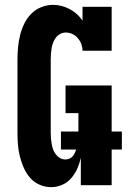

<svg xmlns="http://www.w3.org/2000/svg" viewBox="-20 -763 540 791"><path d="M191 8Q166 8 143 -2Q120 -12 104 -30.5Q88 -49 78 -71.5Q68 -94 62 -118Q56 -142 54 -166Q52 -190 52 -215V-520Q52 -545 54.5 -570Q57 -595 63 -619Q69 -643 80 -665.5Q91 -688 108.5 -706Q126 -724 150 -733.5Q174 -743 199 -743Q216 -743 233.5 -738.5Q251 -734 267 -725.5Q283 -717 296.5 -705Q310 -693 320 -678V-735H440V-554H320Q320 -568 315 -581.5Q310 -595 300.5 -606Q291 -617 278 -623Q265 -629 250 -629Q239 -629 228.5 -623.5Q218 -618 211 -609Q204 -600 199.5 -589Q195 -578 193 -566.5Q191 -555 190 -543.5Q189 -532 189 -520V-215Q189 -203 190 -192Q191 -181 193 -169.5Q195 -158 199 -147Q203 -136 210 -127Q217 -118 227 -112Q237 -106 249 -106Q257 -106 265 -109Q273 -112 278.5 -118Q284 -124 287.5 -131.5Q291 -139 294 -147H231V-221H303V-297H250V-411H440V-221H482V-147H440V0H313V-113Q308 -90 298.5 -68.5Q289 -47 273.5 -29Q258 -11 236 -1.5Q214 8 191 8Z"/></svg>

Font: Iosevka Curly Slab Heavy
Style: Regular
Weight: 900
Monospace: yes
Designer: Belleve Invis
Foundry: Belleve Invis
Version: Version 22.1.2; ttfautohint (v1.8.4)